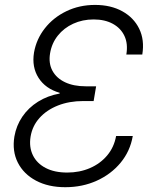

<svg xmlns="http://www.w3.org/2000/svg" viewBox="-20 -758 631 788"><path d="M248 10.3Q178.2 10.3 127.7 -16.6Q77.1 -43.5 53.2 -90.6Q29.3 -137.7 39.1 -197.8Q46.9 -242.7 71.8 -279.3Q96.7 -315.9 136 -340.6Q175.3 -365.2 224.6 -374L225.1 -377Q166.5 -394 138.2 -438.5Q109.9 -482.9 119.6 -542.5Q129.4 -597.7 164.1 -641.8Q198.7 -686 252.2 -711.9Q305.7 -737.8 370.1 -737.8Q434.6 -737.8 481.7 -711.9Q528.8 -686 551.3 -640.1Q573.7 -594.2 564 -534.2H498.5Q505.9 -578.6 490.7 -610.6Q475.6 -642.6 442.9 -660.4Q410.2 -678.2 364.3 -678.2Q318.4 -678.2 280.3 -660.6Q242.2 -643.1 217.3 -611.8Q192.4 -580.6 185.5 -539.1Q178.7 -498 195.3 -467.5Q211.9 -437 247.1 -420.4Q282.2 -403.8 331.5 -403.8H374.5L364.3 -343.3H321.8Q264.2 -343.3 217.8 -325Q171.4 -306.6 142.1 -273.9Q112.8 -241.2 105.5 -197.3Q98.6 -154.3 115 -120.8Q131.3 -87.4 167.5 -68.6Q203.6 -49.8 255.9 -49.8Q306.6 -49.8 349.1 -68.1Q391.6 -86.4 419.9 -120.1Q448.2 -153.8 456.5 -199.7H524.9Q514.2 -137.7 475.1 -90.3Q436 -43 377.2 -16.4Q318.4 10.3 248 10.3Z"/></svg>

Font: Inter 24pt Light
Style: Italic
Weight: 300
Italic angle: -9.3988°
Designer: Rasmus Andersson
Foundry: rsms
Version: Version 4.001;git-66647c0bb